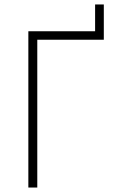

<svg xmlns="http://www.w3.org/2000/svg" viewBox="-20 -840 511 860"><path d="M107 0H147V-662H445V-820H406V-700H107Z"/></svg>

Font: Fixel Text ExtraLight
Style: Regular
Weight: 200
Width: 4
Designer: AlfaBravo + MacPaw
Foundry: Kyrylo Tkachov, Marchela Mozhyna, Serhii Makarenko, Maria Weinstein, Zakhar Kryvoshyya
Version: Version 1.211